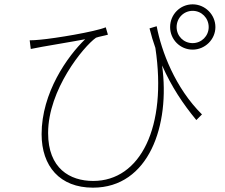

<svg xmlns="http://www.w3.org/2000/svg" viewBox="-20 -818 1040 886"><path d="M670 -687C678 -655 687 -625 697 -597C752 -232 628 17 410 17C302 17 202 -41 202 -204C202 -404 365 -603 423 -644C436 -649 466 -654 478 -658L468 -692C417 -671 234 -641 167 -635C149 -633 129 -632 117 -632L122 -592C141 -596 160 -599 174 -602C217 -610 311 -625 373 -637C291 -558 172 -390 172 -199C172 -51 256 48 409 48C667 48 766 -240 728 -516C772 -417 824 -339 886 -264L912 -290C788 -413 725 -581 703 -697ZM869 -619C827 -619 795 -652 795 -693C795 -735 828 -768 869 -768C910 -768 943 -735 943 -693C943 -652 910 -619 869 -619ZM869 -798C811 -798 765 -751 765 -693C765 -636 811 -589 869 -589C926 -589 974 -636 974 -693C974 -751 926 -798 869 -798Z"/></svg>

Font: Genne Gothic ExtraLight
Style: Regular
Weight: 250
Designer: Ryoko NISHIZUKA (kana & ideographs); Paul D. Hunt (Latin, Greek & Cyrillic); Wenlong ZHANG (bopomofo); Sandoll Communica
Foundry: Adobe Systems Incorporated
Version: Version 1.004;PS 1.004;hotconv 16.6.51;makeotf.lib2.5.65220